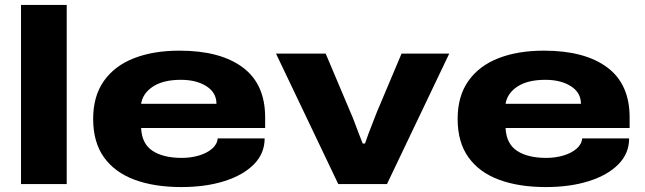

<svg xmlns="http://www.w3.org/2000/svg" viewBox="-20 -745 2610 777"><path d="M65 0V-725H250V0Z M714 12Q605 12 525 -17.5Q445 -47 401 -108Q357 -169 357 -264Q357 -356 400.5 -417.5Q444 -479 522.5 -509.5Q601 -540 706 -540Q871 -540 962 -472.5Q1053 -405 1053 -270V-227H551Q554 -163 597.5 -134.5Q641 -106 716 -106Q752 -106 784.5 -115.5Q817 -125 838 -143Q859 -161 861 -185H1051Q1051 -124 1007.5 -80Q964 -36 888 -12Q812 12 714 12ZM551 -325H856Q856 -370 815.5 -396Q775 -422 712 -422Q641 -422 599.5 -395Q558 -368 551 -325Z M1349 0 1097 -528H1298L1399 -289Q1406 -274 1414.5 -251Q1423 -228 1432 -204.5Q1441 -181 1448 -164H1457Q1463 -182 1472 -206Q1481 -230 1490 -252.5Q1499 -275 1505 -291L1605 -528H1798L1546 0Z M2189 12Q2080 12 2000 -17.5Q1920 -47 1876 -108Q1832 -169 1832 -264Q1832 -356 1875.5 -417.5Q1919 -479 1997.5 -509.5Q2076 -540 2181 -540Q2346 -540 2437 -472.5Q2528 -405 2528 -270V-227H2026Q2029 -163 2072.5 -134.5Q2116 -106 2191 -106Q2227 -106 2259.5 -115.5Q2292 -125 2313 -143Q2334 -161 2336 -185H2526Q2526 -124 2482.5 -80Q2439 -36 2363 -12Q2287 12 2189 12ZM2026 -325H2331Q2331 -370 2290.5 -396Q2250 -422 2187 -422Q2116 -422 2074.5 -395Q2033 -368 2026 -325Z"/></svg>

Font: Archivo Expanded ExtraBold
Style: Regular
Weight: 800
Width: 7
Designer: Hector Gatti
Foundry: Omnibus-Type
Version: Version 2.001; ttfautohint (v1.8.3)